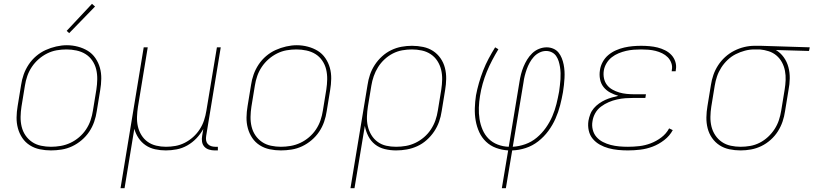

<svg xmlns="http://www.w3.org/2000/svg" viewBox="-20 -777 4246 1002"><path d="M246 8Q216 8 187.5 2Q159 -4 135.5 -19Q112 -34 96.5 -57Q81 -80 73.5 -107.5Q66 -135 66.5 -164.5Q67 -194 72 -223L90 -333Q94 -361 103.5 -388Q113 -415 129.5 -440Q146 -465 169 -484.5Q192 -504 218.5 -516Q245 -528 273.5 -534.5Q302 -541 329 -541Q358 -541 386.5 -533.5Q415 -526 438.5 -511.5Q462 -497 478 -473.5Q494 -450 501.5 -423Q509 -396 508.5 -366Q508 -336 503 -307L485 -197Q481 -169 471.5 -141.5Q462 -114 445.5 -89.5Q429 -65 406 -45.5Q383 -26 356.5 -13.5Q330 -1 301.5 3.5Q273 8 246 8ZM246 -11Q271 -11 297 -15.5Q323 -20 347.5 -31.5Q372 -43 393 -61Q414 -79 429 -101.5Q444 -124 452.5 -149Q461 -174 465 -200L483 -310Q487 -336 487.5 -363Q488 -390 482 -415Q476 -440 461.5 -461Q447 -482 426 -495Q405 -508 379 -513.5Q353 -519 327 -519Q301 -519 275.5 -514.5Q250 -510 226 -498Q202 -486 181.5 -468Q161 -450 146 -427.5Q131 -405 122.5 -380.5Q114 -356 110 -330L92 -220Q88 -194 87.5 -167.5Q87 -141 93 -116Q99 -91 113 -70.5Q127 -50 147.5 -36Q168 -22 194 -16.5Q220 -11 246 -11ZM341 -604 328 -616 460 -757 476 -743Z M609 205 730 -530H751L700 -220Q696 -194 695 -168Q694 -142 699.5 -117.5Q705 -93 718 -72Q731 -51 750.5 -37Q770 -23 795 -17Q820 -11 846 -11Q871 -11 896 -15.5Q921 -20 944.5 -32Q968 -44 988 -62Q1008 -80 1022.5 -102.5Q1037 -125 1045 -149.5Q1053 -174 1057 -199L1112 -530H1132L1056 -68Q1054 -56 1055.5 -45Q1057 -34 1064 -26Q1071 -18 1081.5 -14.5Q1092 -11 1103 -11H1117V8H1100Q1085 8 1070.5 3.5Q1056 -1 1046.5 -11.5Q1037 -22 1034.5 -37Q1032 -52 1035 -68L1041 -104Q1026 -77 1005 -55Q984 -33 957.5 -18Q931 -3 902 2.5Q873 8 845 8Q817 8 789.5 2Q762 -4 740 -19Q718 -34 703 -56.5Q688 -79 681 -105L630 205Z M1446 8Q1416 8 1387.5 2Q1359 -4 1335.5 -19Q1312 -34 1296.5 -57Q1281 -80 1273.5 -107.5Q1266 -135 1266.5 -164.5Q1267 -194 1272 -223L1290 -333Q1294 -361 1303.5 -388Q1313 -415 1329.5 -440Q1346 -465 1369 -484.5Q1392 -504 1418.5 -516Q1445 -528 1473.5 -534.5Q1502 -541 1529 -541Q1558 -541 1586.5 -533.5Q1615 -526 1638.5 -511.5Q1662 -497 1678 -473.5Q1694 -450 1701.5 -423Q1709 -396 1708.5 -366Q1708 -336 1703 -307L1685 -197Q1681 -169 1671.5 -141.5Q1662 -114 1645.5 -89.5Q1629 -65 1606 -45.5Q1583 -26 1556.5 -13.5Q1530 -1 1501.5 3.5Q1473 8 1446 8ZM1446 -11Q1471 -11 1497 -15.5Q1523 -20 1547.5 -31.5Q1572 -43 1593 -61Q1614 -79 1629 -101.5Q1644 -124 1652.5 -149Q1661 -174 1665 -200L1683 -310Q1687 -336 1687.5 -363Q1688 -390 1682 -415Q1676 -440 1661.5 -461Q1647 -482 1626 -495Q1605 -508 1579 -513.5Q1553 -519 1527 -519Q1501 -519 1475.5 -514.5Q1450 -510 1426 -498Q1402 -486 1381.5 -468Q1361 -450 1346 -427.5Q1331 -405 1322.5 -380.5Q1314 -356 1310 -330L1292 -220Q1288 -194 1287.5 -167.5Q1287 -141 1293 -116Q1299 -91 1313 -70.5Q1327 -50 1347.5 -36Q1368 -22 1394 -16.5Q1420 -11 1446 -11Z M1809 205 1898 -333Q1902 -361 1911 -387.5Q1920 -414 1936 -438.5Q1952 -463 1974 -483Q1996 -503 2022 -515.5Q2048 -528 2075.5 -533Q2103 -538 2130 -538Q2160 -538 2188.5 -532Q2217 -526 2240 -511Q2263 -496 2279 -473Q2295 -450 2302 -422.5Q2309 -395 2308.5 -365.5Q2308 -336 2303 -307L2285 -197Q2281 -169 2271.5 -142Q2262 -115 2245.5 -90.5Q2229 -66 2206.5 -46Q2184 -26 2157.5 -14Q2131 -2 2103 3Q2075 8 2047 8Q2017 8 1988 1Q1959 -6 1937 -23.5Q1915 -41 1902 -66.5Q1889 -92 1884 -120L1830 205ZM2047 -11Q2073 -11 2098.5 -15.5Q2124 -20 2148 -31.5Q2172 -43 2193 -61Q2214 -79 2229 -102Q2244 -125 2252.5 -149.5Q2261 -174 2265 -200L2283 -310Q2287 -336 2287.5 -362.5Q2288 -389 2282 -413.5Q2276 -438 2262.5 -459Q2249 -480 2228 -494Q2207 -508 2181.5 -513.5Q2156 -519 2130 -519Q2105 -519 2079.5 -514.5Q2054 -510 2030.5 -498Q2007 -486 1987 -467.5Q1967 -449 1953 -426.5Q1939 -404 1930.5 -379.5Q1922 -355 1918 -330L1900 -221Q1896 -195 1895 -169Q1894 -143 1899.5 -118.5Q1905 -94 1918 -72.5Q1931 -51 1951 -36.5Q1971 -22 1995.5 -16.5Q2020 -11 2047 -11Z M2599 205 2632 8Q2599 6 2569 -5Q2539 -16 2516.5 -37.5Q2494 -59 2481 -87.5Q2468 -116 2462.5 -147.5Q2457 -179 2458 -212.5Q2459 -246 2464 -279Q2470 -311 2479.5 -344Q2489 -377 2501.5 -409Q2514 -441 2530 -471Q2546 -501 2564 -530L2581 -520Q2564 -492 2548.5 -462.5Q2533 -433 2520.5 -402.5Q2508 -372 2499 -340Q2490 -308 2485 -276Q2480 -246 2479 -215.5Q2478 -185 2482.5 -156Q2487 -127 2498.5 -100Q2510 -73 2530 -53Q2550 -33 2577.5 -22.5Q2605 -12 2635 -11L2691 -350Q2694 -370 2699 -389.5Q2704 -409 2712 -428.5Q2720 -448 2731 -466Q2742 -484 2757.5 -499Q2773 -514 2793 -522Q2813 -530 2833 -530Q2851 -530 2867.5 -523Q2884 -516 2894.5 -503Q2905 -490 2911.5 -474Q2918 -458 2921.5 -440.5Q2925 -423 2926 -405.5Q2927 -388 2926 -369.5Q2925 -351 2923 -333Q2921 -315 2918 -296Q2912 -262 2903 -227Q2894 -192 2879 -158Q2864 -124 2841.5 -93.5Q2819 -63 2789 -39.5Q2759 -16 2723.5 -4.5Q2688 7 2653 8L2620 205ZM2656 -11Q2689 -13 2721.5 -24.5Q2754 -36 2781 -58.5Q2808 -81 2828.5 -110Q2849 -139 2862.5 -170.5Q2876 -202 2884 -234.5Q2892 -267 2898 -300Q2900 -316 2902 -332Q2904 -348 2905 -364Q2906 -380 2905.5 -396Q2905 -412 2902.5 -427.5Q2900 -443 2895.5 -457.5Q2891 -472 2882.5 -484.5Q2874 -497 2860 -504Q2846 -511 2830 -511Q2812 -511 2795 -502.5Q2778 -494 2765.5 -480Q2753 -466 2744 -449.5Q2735 -433 2729 -416Q2723 -399 2718.5 -381.5Q2714 -364 2712 -347Z M3257 8Q3231 8 3205.5 5.5Q3180 3 3156 -3.5Q3132 -10 3110.5 -22Q3089 -34 3073.5 -52.5Q3058 -71 3052.5 -96Q3047 -121 3051 -147Q3054 -164 3060.5 -181Q3067 -198 3079 -212Q3091 -226 3106.5 -237Q3122 -248 3138.5 -255.5Q3155 -263 3172.5 -268Q3190 -273 3207 -277Q3185 -283 3164.5 -294Q3144 -305 3130 -322.5Q3116 -340 3111.5 -363.5Q3107 -387 3111 -411Q3114 -433 3125.5 -454Q3137 -475 3155 -490Q3173 -505 3194.5 -514.5Q3216 -524 3238 -529Q3260 -534 3282 -536Q3304 -538 3326 -538Q3348 -538 3370 -536Q3392 -534 3412 -529Q3432 -524 3451 -514.5Q3470 -505 3484 -490Q3498 -475 3504.5 -454.5Q3511 -434 3507 -413Q3507 -411 3506.5 -409Q3506 -407 3506 -405H3485Q3486 -407 3486 -408.5Q3486 -410 3486 -412Q3490 -430 3483.5 -448Q3477 -466 3464.5 -478.5Q3452 -491 3435.5 -499Q3419 -507 3401 -511.5Q3383 -516 3364 -517.5Q3345 -519 3326 -519Q3307 -519 3287 -517.5Q3267 -516 3247.5 -511.5Q3228 -507 3208.5 -499Q3189 -491 3172.5 -478Q3156 -465 3145 -446.5Q3134 -428 3131 -408Q3128 -388 3132 -368.5Q3136 -349 3147.5 -334Q3159 -319 3176 -309.5Q3193 -300 3211.5 -294.5Q3230 -289 3250.5 -287Q3271 -285 3291 -285H3351L3348 -266H3288Q3266 -266 3244.5 -264.5Q3223 -263 3200.5 -258Q3178 -253 3157 -244Q3136 -235 3117 -221Q3098 -207 3086.5 -186.5Q3075 -166 3072 -144Q3068 -122 3073.5 -100Q3079 -78 3093 -62Q3107 -46 3126.5 -36Q3146 -26 3167.5 -20.5Q3189 -15 3211.5 -13Q3234 -11 3257 -11Q3287 -11 3317 -14.5Q3347 -18 3376 -29Q3405 -40 3431 -59.5Q3457 -79 3472 -107L3491 -98Q3475 -68 3446.5 -46Q3418 -24 3386.5 -12Q3355 0 3322 4Q3289 8 3257 8Z M3845 8Q3815 8 3786.5 2Q3758 -4 3735 -19Q3712 -34 3696 -57Q3680 -80 3673 -107.5Q3666 -135 3666.5 -164.5Q3667 -194 3672 -223L3690 -333Q3694 -360 3703 -386Q3712 -412 3727.5 -436Q3743 -460 3764.5 -479.5Q3786 -499 3811.5 -512Q3837 -525 3864 -531.5Q3891 -538 3918 -538Q3921 -538 3925 -538Q3929 -538 3933 -538Q3937 -538 3941.5 -538Q3946 -538 3950 -538L4206 -530L4202 -511L4029 -516Q4053 -502 4070 -478.5Q4087 -455 4094.5 -426.5Q4102 -398 4101.5 -367.5Q4101 -337 4095 -307L4077 -197Q4073 -169 4064 -142.5Q4055 -116 4039.5 -91.5Q4024 -67 4001.5 -47Q3979 -27 3953 -14.5Q3927 -2 3899.5 3Q3872 8 3845 8ZM3845 -11Q3870 -11 3895.5 -15.5Q3921 -20 3944.5 -32Q3968 -44 3988 -62.5Q4008 -81 4022.5 -103.5Q4037 -126 4045 -150.5Q4053 -175 4057 -200L4075 -310Q4079 -334 4080 -359Q4081 -384 4076.5 -407.5Q4072 -431 4061 -451.5Q4050 -472 4032.5 -487Q4015 -502 3992 -509.5Q3969 -517 3945 -519H3930Q3926 -519 3923 -519Q3920 -519 3916 -519Q3892 -519 3867.5 -512.5Q3843 -506 3820 -494.5Q3797 -483 3777.5 -464.5Q3758 -446 3744 -424Q3730 -402 3722 -378.5Q3714 -355 3710 -330L3692 -220Q3688 -194 3687.5 -167.5Q3687 -141 3693 -116.5Q3699 -92 3713 -71Q3727 -50 3747.5 -36Q3768 -22 3793.5 -16.5Q3819 -11 3845 -11Z"/></svg>

Font: Iosevka Curly Thin Extended
Style: Italic
Weight: 100
Width: 7
Italic angle: -9°
Monospace: yes
Designer: Belleve Invis
Foundry: Belleve Invis
Version: Version 11.1.0; ttfautohint (v1.8.3)